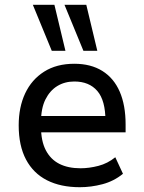

<svg xmlns="http://www.w3.org/2000/svg" viewBox="-20 -772 601 801"><path d="M313 9Q233 9 176 -20Q119 -49 88.5 -106.5Q58 -164 58 -249Q58 -325 85 -382.5Q112 -440 164 -473Q216 -506 290 -506Q359 -506 407 -476Q455 -446 479.5 -389.5Q504 -333 504 -253V-220H132V-288H437L420 -267Q420 -353 386 -392.5Q352 -432 290 -432Q250 -432 219 -413Q188 -394 169.5 -357Q151 -320 151 -262V-244Q151 -184 171 -145.5Q191 -107 227.5 -88.5Q264 -70 316 -70Q352 -70 390.5 -80Q429 -90 461 -116L493 -47Q455 -16 407.5 -3.5Q360 9 313 9ZM328 -560 249 -752H340L386 -560ZM196 -560 117 -752H207L253 -560Z"/></svg>

Font: Nunito Sans 7pt SemiCondensed Medium
Style: Regular
Weight: 500
Width: 4
Designer: Vernon Adams
Foundry: Vernon Adams
Version: Version 3.101;gftools[0.9.27]